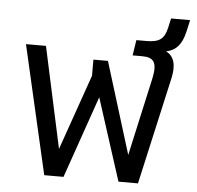

<svg xmlns="http://www.w3.org/2000/svg" viewBox="-51 -752 823 804"><g transform="rotate(5 360.5 -350.0)"><path d="M558 0 659 -449C672 -506 662 -544 627 -561C667 -569 692 -594 705 -651L716 -700H636L627 -660C616 -612 595 -597 541 -597H499L489 -532H529C579 -532 594 -510 580 -444L507 -115L388 -500H327V-432L216 -115L124 -540H40L164 0H245L365 -345L476 0Z"/></g></svg>

Font: Kanit Light
Style: Regular
Weight: 300
Designer: Katatrad Team
Foundry: CadsonDemak
Version: Version 1.000;PS 001.000;hotconv 1.0.88;makeotf.lib2.5.64775